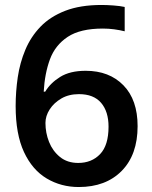

<svg xmlns="http://www.w3.org/2000/svg" viewBox="-20 -743 612 773"><path d="M43 -316Q43 -374 51.5 -432Q60 -490 82 -542.5Q104 -595 143 -635.5Q182 -676 242.5 -699.5Q303 -723 389 -723Q410 -723 437 -721Q464 -719 482 -715V-617Q462 -622 439.5 -625Q417 -628 394 -628Q303 -628 252.5 -594.5Q202 -561 181 -504Q160 -447 156 -374H162Q183 -409 222.5 -433.5Q262 -458 325 -458Q420 -458 477 -399.5Q534 -341 534 -235Q534 -120 470 -55Q406 10 297 10Q226 10 168 -24.5Q110 -59 76.5 -131Q43 -203 43 -316ZM295 -87Q349 -87 383 -122.5Q417 -158 417 -233Q417 -294 387 -329Q357 -364 298 -364Q257 -364 227 -346.5Q197 -329 180 -302.5Q163 -276 163 -248Q163 -208 177.5 -171.5Q192 -135 221.5 -111Q251 -87 295 -87Z"/></svg>

Font: Noto Sans Sinhala UI SemiBold
Style: Regular
Weight: 600
Designer: Jelle Bosma - Monotype Design Team
Foundry: Monotype Imaging Inc.
Version: Version 2.006; ttfautohint (v1.8.4.7-5d5b)